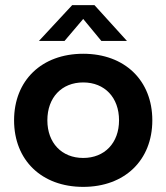

<svg xmlns="http://www.w3.org/2000/svg" viewBox="-20 -720 650 750"><path d="M305 -510C143 -510 35 -406 35 -250C35 -94 143 10 305 10C467 10 575 -94 575 -250C575 -406 467 -510 305 -510ZM305 -103C221 -103 165 -162 165 -250C165 -339 221 -398 305 -398C389 -398 445 -339 445 -250C445 -162 389 -103 305 -103ZM349 -700H262L132 -560H232L305 -646L376 -560H476Z"/></svg>

Font: Gully SemiBold
Style: Regular
Weight: 600
Designer: jaikishan Patel
Foundry: MagicType
Version: Version 1.000;Glyphs 3.2 (3242)